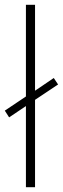

<svg xmlns="http://www.w3.org/2000/svg" viewBox="-23 -780 262 800"><path d="M85 0V-338L15 -291L-3 -319L85 -378V-760H123V-402L201 -455L219 -428L123 -364V0Z"/></svg>

Font: Noto Sans Gurmukhi SemiCondensed ExtraLight
Style: Regular
Weight: 200
Width: 4
Designer: Jelle Bosma - Monotype Design Team
Foundry: Monotype Imaging Inc.
Version: Version 2.004; ttfautohint (v1.8.4.7-5d5b)